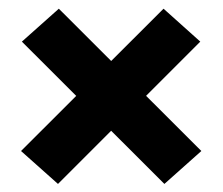

<svg xmlns="http://www.w3.org/2000/svg" viewBox="-20 -534 524 452"><path d="M118.5 -513.5 454 -178.5 367 -101 31.5 -436ZM116.5 -101 29.5 -178.5 365 -513.5 451.5 -436Z"/></svg>

Font: Anek Kannada
Style: Bold
Weight: 700
Version: Version 1.003